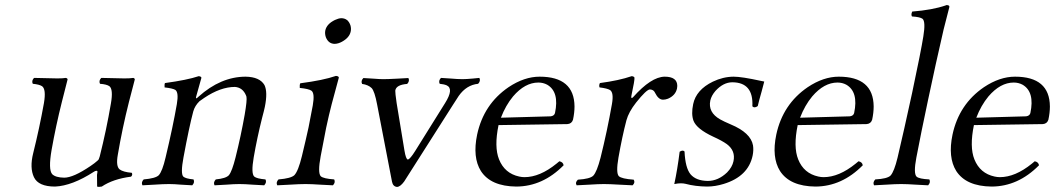

<svg xmlns="http://www.w3.org/2000/svg" viewBox="-20 -718 4116 749"><path d="M194.8 9.8Q129.9 9.8 112.5 -26.6Q95.2 -63 109.4 -120.1Q133.8 -217.8 151.4 -315.9Q160.6 -370.1 144 -381.8Q133.3 -388.7 107.9 -391.1Q102.1 -402.8 112.8 -414.1Q183.1 -412.1 203.6 -412.1Q226.1 -412.1 236.8 -414.1Q243.2 -412.6 243.7 -408.2Q243.2 -407.2 221.2 -319.8Q197.8 -226.6 181.2 -132.8Q168 -56.2 183.6 -38.6Q196.8 -25.4 230.5 -24.9Q266.1 -24.9 333 -70.3Q341.3 -76.2 348.1 -81.1Q363.8 -93.3 365.2 -96.7Q366.7 -101.1 369.1 -107.9Q395 -210.4 412.6 -314Q422.4 -369.6 406.7 -381.8Q396 -389.2 370.1 -391.1Q364.3 -402.8 375 -414.1Q445.3 -412.1 465.3 -412.1Q488.8 -412.1 500 -414.1Q505.4 -412.6 505.9 -408.2Q505.4 -407.2 482.9 -319.8Q457 -217.3 439.5 -113.8Q431.6 -69.3 446.8 -57.1Q460.4 -46.9 494.1 -43.9Q498.5 -35.6 491.2 -28.8Q421.4 -20 377 9.8Q364.7 12.2 358.9 9.8Q358.9 9.8 358.4 -35.6Q359.4 -42.5 360.1 -47.1Q360.8 -51.8 356 -51.8Q351.1 -51.3 346.2 -47.9Q261.7 6.8 194.8 9.8Z M754.4 -340.8Q840.8 -418.5 938 -418.9Q993.2 -418 1011.7 -386.2Q1024.9 -358.9 1013.2 -301.3Q1010.3 -287.1 1002.4 -257.8Q982.9 -180.2 969.7 -104Q959 -41.5 971.7 -29.3Q981.4 -21 1015.6 -18.1Q1021.5 -6.8 1010.7 4.9Q992.2 4.4 965.3 2.4Q934.6 0 913.8 0Q893.1 0 862.8 2.4Q835 4.4 816.9 4.9Q811 -6.3 821.8 -18.1Q861.8 -22 873 -34.7Q885.3 -49.8 898.9 -104Q919.9 -188 934.6 -271Q944.3 -327.6 941.4 -340.8Q940.9 -343.3 939.9 -345.2Q927.2 -376.5 896.5 -378.9Q840.3 -378.9 776.4 -335.9Q766.6 -329.1 758.3 -323.2Q740.2 -305.7 733.9 -283.2Q717.8 -222.7 695.8 -104Q684.1 -41.5 694.8 -29.3Q703.6 -21 734.9 -18.1Q740.7 -6.3 730 4.9Q711.4 4.4 686.5 2.4Q659.2 0 639.6 0Q616.7 0 581.5 2.4Q552.7 4.4 535.6 4.9Q529.8 -6.8 540.5 -18.1Q586.4 -22 599.1 -34.2Q613.3 -49.3 626 -104Q654.8 -224.6 669.9 -312Q677.7 -357.4 664.1 -367.2Q653.8 -373.5 622.1 -377Q621.1 -388.7 623.5 -394Q710.4 -405.8 755.4 -420.9Q766.1 -419.4 765.6 -414.1Q765.1 -413.1 745.1 -340.8Q742.7 -330.6 749.5 -336.4Q752 -338.4 754.4 -340.8Z M1249 -599.1Q1254.4 -624.5 1286.6 -640.1Q1300.3 -646.5 1311 -647Q1337.9 -647 1347.2 -618.7Q1350.6 -606.4 1348.1 -595.2Q1343.3 -571.3 1314 -555.2Q1299.8 -547.4 1286.1 -546.9Q1261.2 -546.9 1251 -573.2Q1246.6 -586.4 1249 -599.1ZM1231 -108.9Q1218.8 -43.5 1231.4 -30.3Q1242.2 -21 1283.7 -18.1Q1289.6 -6.3 1278.8 4.9Q1259.3 4.4 1229.5 2.4Q1194.8 0 1171.9 0Q1148.4 0 1110.8 2.4Q1079.6 4.4 1061.5 4.9Q1055.7 -6.8 1066.4 -18.1Q1115.2 -22 1128.4 -34.7Q1143.6 -50.8 1157.7 -108.9Q1173.8 -175.3 1183.6 -220.7Q1189.5 -248.5 1200.2 -307.1Q1208.5 -354.5 1194.8 -364.3Q1184.1 -371.6 1149.4 -375Q1148.4 -387.2 1151.4 -393.1Q1241.2 -404.8 1290.5 -421.9Q1301.8 -420.9 1301.8 -415Q1301.3 -413.6 1273.9 -311.5Q1263.2 -270.5 1252.4 -219.7Q1247.1 -193.4 1231 -108.9Z M1695.3 -391.1Q1689.5 -402.8 1700.2 -414.1Q1715.8 -413.6 1738.8 -411.6Q1765.6 -409.2 1784.2 -409.2Q1798.8 -409.2 1824.7 -411.6Q1842.3 -413.6 1850.1 -414.1Q1856 -402.3 1845.2 -391.1Q1799.8 -386.7 1769.5 -343.8Q1765.6 -337.9 1747.1 -309.1L1556.6 -9.8Q1541.5 10.7 1528.8 11.2Q1513.2 9.8 1509.3 -8.8L1451.2 -310.1Q1441.4 -362.3 1429.7 -374.5Q1416.5 -387.2 1392.6 -390.6Q1386.7 -402.3 1397.5 -413.6Q1414.1 -413.1 1438 -411.1Q1461.4 -409.2 1475.1 -409.2Q1492.2 -409.2 1528.3 -411.1Q1558.1 -413.1 1573.2 -413.6Q1579.1 -401.9 1568.4 -390.6Q1524.9 -387.2 1522 -364.3Q1521.5 -356 1527.3 -315.9L1557.6 -131.8Q1563.5 -95.7 1571.3 -95.7Q1580.1 -97.7 1599.6 -128.9L1716.3 -315.9Q1751 -371.1 1723.1 -384.8Q1712.4 -389.6 1695.3 -391.1Z M1934.1 -258.8 2128.4 -264.2Q2142.1 -266.1 2145 -276.9Q2162.6 -359.9 2114.3 -387.7Q2098.6 -396 2080.1 -396Q2027.8 -396 1981.4 -341.8Q1952.6 -307.1 1934.1 -258.8ZM2162.1 -88.9Q2176.8 -85.9 2178.7 -73.2Q2097.2 9.3 1994.1 9.8Q1894.5 8.8 1856 -50.8Q1822.8 -104 1841.3 -192.9Q1866.7 -311.5 1963.9 -377.9Q2025.4 -418.9 2085 -418.9Q2220.2 -418.9 2221.2 -302.7Q2221.2 -278.3 2215.3 -251Q2210.4 -235.4 2193.8 -233.9L1924.8 -230Q1907.2 -145 1926.8 -96.2Q1948.7 -41.5 2005.4 -29.3Q2016.1 -26.9 2025.9 -26.9Q2085.9 -26.9 2150.9 -79.6Q2156.7 -84.5 2162.1 -88.9Z M2367.2 -312Q2375 -356.4 2359.9 -366.7Q2348.6 -373.5 2318.8 -377Q2315.9 -385.3 2320.3 -394Q2394.5 -403.8 2444.3 -420.9Q2453.6 -419.9 2455.1 -415Q2456.1 -404.8 2443.8 -348.1Q2440.9 -335 2445.3 -335.4Q2447.8 -336.9 2449.7 -338.9Q2520 -418 2572.8 -418.9Q2622.1 -418.9 2622.1 -382.8Q2622.1 -377.4 2621.1 -373Q2615.2 -345.7 2585.9 -333Q2575.7 -329.1 2566.4 -329.1Q2548.8 -329.1 2535.6 -355.5Q2533.7 -358.9 2533.2 -359.9Q2527.3 -368.7 2515.1 -369.1Q2501.5 -368.2 2461.4 -317.9Q2432.6 -281.2 2423.8 -249Q2407.2 -186 2392.6 -103Q2382.3 -43.5 2394 -30.8Q2404.8 -20.5 2452.1 -17.1Q2459 -5.9 2447.8 4.9Q2429.7 4.4 2397 2.4Q2357.4 0 2335.9 0Q2314.9 0 2278.3 2.4Q2247.1 4.4 2229.5 4.9Q2222.7 -6.3 2234.4 -17.1Q2281.7 -20 2294.4 -32.7Q2308.6 -47.9 2322.8 -103Q2348.6 -206.5 2367.2 -312Z M2631.3 -126Q2643.6 -134.3 2650.4 -127Q2653.3 -63 2673.8 -38.1Q2695.3 -12.7 2741.2 -12.2Q2781.7 -12.2 2816.4 -45.4Q2836.4 -65.9 2841.3 -88.9Q2850.1 -129.9 2815.4 -155.8Q2796.4 -169.4 2761.7 -185.1Q2698.2 -214.8 2685.5 -246.6Q2675.8 -272.5 2684.1 -312Q2695.8 -367.7 2760.7 -399.4Q2800.3 -418.5 2841.8 -418.9Q2873.5 -418.9 2949.2 -402.3Q2956.5 -400.9 2961.4 -399.9Q2958.5 -387.2 2951.2 -361.3Q2940.4 -323.7 2936 -304.2Q2922.9 -294.9 2915 -303.2Q2919.9 -396.5 2836.9 -397Q2801.8 -397 2771 -363.3Q2755.4 -345.2 2751 -326.2Q2741.2 -279.8 2789.1 -252.4Q2803.7 -244.1 2830.1 -232.9Q2908.7 -200.2 2917.5 -150.9Q2920.4 -132.3 2916 -110.8Q2898.9 -29.8 2803.2 -0.5Q2769.5 9.8 2738.3 9.8Q2691.9 9.3 2653.8 -1Q2646 -2.9 2635.3 -2.9Q2625.5 -2.9 2610.4 0Q2622.6 -56.2 2631.3 -126Z M3101.1 -258.8 3295.4 -264.2Q3309.1 -266.1 3312 -276.9Q3329.6 -359.9 3281.2 -387.7Q3265.6 -396 3247.1 -396Q3194.8 -396 3148.4 -341.8Q3119.6 -307.1 3101.1 -258.8ZM3329.1 -88.9Q3343.8 -85.9 3345.7 -73.2Q3264.2 9.3 3161.1 9.8Q3061.5 8.8 3022.9 -50.8Q2989.7 -104 3008.3 -192.9Q3033.7 -311.5 3130.9 -377.9Q3192.4 -418.9 3252 -418.9Q3387.2 -418.9 3388.2 -302.7Q3388.2 -278.3 3382.3 -251Q3377.4 -235.4 3360.8 -233.9L3091.8 -230Q3074.2 -145 3093.8 -96.2Q3115.7 -41.5 3172.4 -29.3Q3183.1 -26.9 3192.9 -26.9Q3252.9 -26.9 3317.9 -79.6Q3323.7 -84.5 3329.1 -88.9Z M3481.4 -103Q3505.9 -206.5 3538.1 -355Q3572.8 -518.1 3582 -576.2Q3591.3 -633.3 3579.1 -644.5Q3569.3 -651.9 3537.6 -653.8Q3533.2 -661.1 3538.6 -672.9Q3617.7 -679.2 3668.9 -696.8Q3670.9 -697.8 3671.9 -698.2Q3683.1 -698.2 3683.6 -692.4Q3683.6 -690.4 3683.1 -689Q3683.1 -689 3660.6 -601.1Q3660.2 -599.6 3660.2 -599.1Q3631.3 -474.6 3600.6 -329.1Q3572.8 -198.7 3554.7 -103Q3543 -41 3555.7 -28.8Q3565.9 -20 3605.5 -18.1Q3611.3 -6.3 3600.6 4.9Q3582.5 4.4 3553.2 2.4Q3518.1 0 3495.4 0Q3472.7 0 3436.5 2.4Q3406.7 4.4 3389.6 4.9Q3383.8 -6.8 3394.5 -18.1Q3441.4 -20.5 3454.1 -33.2Q3468.3 -48.8 3481.4 -103Z M3788.6 -258.8 3982.9 -264.2Q3996.6 -266.1 3999.5 -276.9Q4017.1 -359.9 3968.8 -387.7Q3953.1 -396 3934.6 -396Q3882.3 -396 3835.9 -341.8Q3807.1 -307.1 3788.6 -258.8ZM4016.6 -88.9Q4031.2 -85.9 4033.2 -73.2Q3951.7 9.3 3848.6 9.8Q3749 8.8 3710.4 -50.8Q3677.2 -104 3695.8 -192.9Q3721.2 -311.5 3818.4 -377.9Q3879.9 -418.9 3939.5 -418.9Q4074.7 -418.9 4075.7 -302.7Q4075.7 -278.3 4069.8 -251Q4064.9 -235.4 4048.3 -233.9L3779.3 -230Q3761.7 -145 3781.2 -96.2Q3803.2 -41.5 3859.9 -29.3Q3870.6 -26.9 3880.4 -26.9Q3940.4 -26.9 4005.4 -79.6Q4011.2 -84.5 4016.6 -88.9Z"/></svg>

Font: Linux Libertine Display Slanted O
Style: Slanted
Weight: 400
Designer: Philipp H. Poll
Foundry: Philipp H. Poll
Version: Version 5.0.9